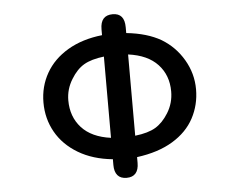

<svg xmlns="http://www.w3.org/2000/svg" viewBox="-53 -793 1106 885"><g transform="rotate(-5 500.0 -350.5)"><path d="M714 -590Q777 -552 814.5 -488Q852 -424 852 -351Q852 -279 819.5 -218Q787 -157 720 -116.5Q653 -76 554 -63V-36Q554 -5 540 11.5Q526 28 498 28Q470 28 456 11.5Q442 -5 442 -36V-63Q350 -72 283 -112Q216 -152 181 -214Q146 -276 146 -351Q146 -425 181 -486.5Q216 -548 283 -587.5Q350 -627 442 -637V-664Q442 -729 499 -729Q554 -729 554 -664V-637Q650 -627 714 -590ZM442 -162V-538Q383 -531 349 -511Q315 -491 289 -448Q261 -403 261 -351Q261 -275 307 -224.5Q353 -174 442 -162ZM709 -252Q737 -297 737 -351Q737 -426 690.5 -476Q644 -526 554 -538V-162Q615 -169 649 -189.5Q683 -210 709 -252Z"/></g></svg>

Font: 寒蝉全圆体 Bold
Style: Regular
Weight: 700
Designer: Warren2060
      Designed by Motoya company      

      [Varela Round]
      Joe Prince(Latin component); Avraham Cornf
Foundry: ChillType
Version: Version 3.200